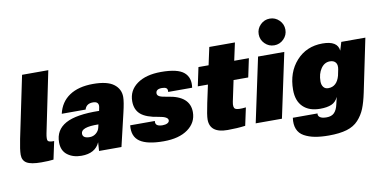

<svg xmlns="http://www.w3.org/2000/svg" viewBox="-90 -1107 3171 1586"><g transform="rotate(-10 1495.0 -314.0)"><path d="M259 -220Q249 -169 258 -156.5Q267 -144 310 -145L278 5Q241 10 176 10Q90 10 54 -11.5Q18 -33 18 -81Q18 -123 36 -211L144 -730H364Z M708 -554Q826 -554 880.5 -513Q935 -472 935 -405Q935 -364 914 -276L849 0H661L666 -72Q628 14 512 14Q442 14 395 -21.5Q348 -57 348 -127Q348 -231 437.5 -280.5Q527 -330 719 -326L721 -337Q726 -358 726 -367Q726 -404 680 -404Q625 -404 611 -356H411Q433 -452 509 -503Q585 -554 708 -554ZM547 -165Q547 -126 606 -126Q636 -126 659 -145Q682 -164 688 -191L694 -217Q547 -220 547 -165Z M1278 -554Q1417 -554 1469.5 -509Q1522 -464 1509 -381H1308Q1311 -405 1299 -413.5Q1287 -422 1263 -422Q1211 -422 1211 -386Q1211 -369 1229.5 -359.5Q1248 -350 1296 -343Q1480 -317 1480 -182Q1480 -94 1405.5 -40Q1331 14 1202 14Q1064 14 1002.5 -28.5Q941 -71 951 -164H1158Q1154 -140 1169 -129Q1184 -118 1215 -118Q1240 -118 1256 -126.5Q1272 -135 1272 -150Q1272 -180 1195 -192Q1093 -207 1047.5 -246Q1002 -285 1002 -356Q1002 -447 1076.5 -500.5Q1151 -554 1278 -554Z M1820 -209Q1810 -161 1829 -148.5Q1848 -136 1918 -144L1886 5Q1817 14 1738 14Q1589 14 1589 -100Q1589 -136 1610 -235L1642 -384H1557L1590 -540H1675L1707 -688H1922L1890 -540H2013L1980 -384H1857Z M2310 -540 2195 0H1975L2090 -540ZM2160 -641Q2127 -674 2127 -720Q2127 -766 2160 -799Q2193 -832 2239 -832Q2285 -832 2318 -799Q2351 -766 2351 -720Q2351 -674 2318 -641Q2285 -608 2239 -608Q2193 -608 2160 -641Z M2898 -96Q2881 -15 2860.5 35.5Q2840 86 2802.5 127Q2765 168 2704.5 186Q2644 204 2554 204Q2487 204 2437 194.5Q2387 185 2348 163.5Q2309 142 2293 102.5Q2277 63 2285 8H2492Q2488 28 2505.5 40.5Q2523 53 2561 53Q2603 53 2625.5 30Q2648 7 2658 -39L2672 -99Q2653 -57 2616 -41.5Q2579 -26 2521 -26Q2429 -26 2378 -76Q2327 -126 2327 -218Q2327 -365 2412 -459.5Q2497 -554 2632 -554Q2759 -554 2767 -470L2788 -540H2990ZM2562 -248Q2562 -219 2576 -200.5Q2590 -182 2617 -182Q2689 -182 2713 -270L2715 -280L2714 -275Q2714 -276 2714.5 -277.5Q2715 -279 2715 -280L2722 -314L2723 -318Q2731 -358 2715 -378Q2699 -398 2667 -398Q2621 -398 2591.5 -355Q2562 -312 2562 -248Z"/></g></svg>

Font: Nacelle Black
Style: Italic
Weight: 900
Italic angle: -12°
Designer: Sora Sagano
Foundry: Sora Sagano
Version: Version 1.000;FEAKit 1.0